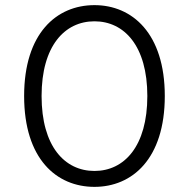

<svg xmlns="http://www.w3.org/2000/svg" viewBox="-20 -718 736 748"><path d="M348 10C495 10 622 -99 622 -344C622 -588 495 -698 348 -698C200 -698 74 -588 74 -344C74 -99 200 10 348 10ZM348 -52C232 -52 142 -148 142 -344C142 -539 232 -635 348 -635C464 -635 554 -539 554 -344C554 -148 464 -52 348 -52Z"/></svg>

Font: Roundo
Style: Regular
Weight: 400
Designer: Shiva Nallaperumal
Foundry: Indian Type Foundry
Version: Version 2.000